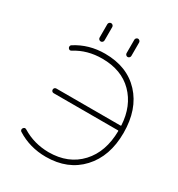

<svg xmlns="http://www.w3.org/2000/svg" viewBox="-216 -1089 1126 1216"><g transform="rotate(30 347.0 -481.0)"><path d="M144.5 -384.8Q137.7 -384.8 132.8 -389.6Q127.9 -394.5 127.9 -401.9Q127.9 -409.2 132.8 -414.1Q137.7 -418.9 144.5 -418.9H613.3Q618.2 -418.9 618.2 -422.9Q610.4 -560.5 527.3 -644.5Q444.3 -728.5 302.7 -728.5Q194.3 -728.5 110.4 -675.8Q95.7 -666 85.9 -679.7Q83 -684.6 83 -689.5Q83 -699.2 90.8 -704.1Q184.6 -764.6 302.7 -764.6Q464.8 -764.6 559.6 -662.6Q654.3 -560.5 654.3 -387.7Q654.3 -216.8 558.6 -113.8Q462.9 -10.7 302.7 -10.7Q185.5 -10.7 90.8 -70.3Q83 -75.2 83 -85Q83 -89.8 85.9 -93.8Q95.7 -108.4 110.4 -98.6Q196.3 -45.9 302.7 -44.9Q447.3 -44.9 533.2 -137.7Q617.2 -228.5 619.1 -380.9Q619.1 -384.8 615.2 -384.8ZM220.7 -835.9V-933.6Q220.7 -940.4 226.1 -945.8Q231.4 -951.2 238.8 -951.2Q246.1 -951.2 251.5 -945.8Q256.8 -940.4 256.8 -933.6V-835.9Q256.8 -828.1 251.5 -822.8Q246.1 -817.4 238.8 -817.4Q231.4 -817.4 226.1 -822.8Q220.7 -828.1 220.7 -835.9ZM418 -835V-933.6Q418 -940.4 423.3 -945.8Q428.7 -951.2 435.5 -951.2Q442.4 -951.2 447.8 -945.8Q453.1 -940.4 453.1 -933.6V-835Q453.1 -828.1 447.8 -822.8Q442.4 -817.4 435.5 -817.4Q428.7 -817.4 423.3 -822.8Q418 -828.1 418 -835Z"/></g></svg>

Font: Gen Jyuu Gothic ExtraLight
Style: Regular
Weight: 100
Designer: [Source Han Sans]
Ryoko NISHIZUKA  (kana & ideographs); Paul D. Hunt (Latin, Greek & Cyrillic); Wenlong ZHANG  (bopomofo
Version: Version 1.002.20150607